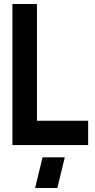

<svg xmlns="http://www.w3.org/2000/svg" viewBox="-20 -720 474 953"><path d="M154.3 213 191.3 61H301.6L264.6 213ZM41.6 0V-700H163.4V-120.6H417.6V0Z"/></svg>

Font: Stick No Bills ExtraLight
Style: Regular
Weight: 200
Designer: Kosala Senevirathne, Siva Puranthara, Lasantha Premarathna, Tharique Azeez
Foundry: mooniak
Version: Version 2.000